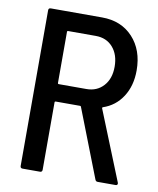

<svg xmlns="http://www.w3.org/2000/svg" viewBox="-80 -763 681 826"><g transform="rotate(10 260.5 -350.0)"><path d="M392 -8 276 -306Q275 -309 272 -309H165Q161 -309 161 -305V-10Q161 0 151 0H75Q65 0 65 -10V-690Q65 -700 75 -700H299Q383 -700 434 -645Q485 -590 485 -501Q485 -434 454 -386Q423 -338 369 -320Q366 -319 367 -315L489 -12L490 -8Q490 0 481 0H403Q395 0 392 -8ZM161 -613V-389Q161 -385 165 -385H286Q332 -385 360.5 -416.5Q389 -448 389 -500Q389 -553 361 -585Q333 -617 286 -617H165Q161 -617 161 -613Z"/></g></svg>

Font: Barlow Semi Condensed Medium
Style: Regular
Weight: 500
Width: 4
Designer: Jeremy Tribby
Foundry: Tribby Type
Version: Version 1.422; ttfautohint (v1.8)